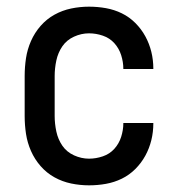

<svg xmlns="http://www.w3.org/2000/svg" viewBox="-20 -548 540 576"><path d="M247 8Q220 8 193.5 2.5Q167 -3 143.5 -16Q120 -29 102 -49.5Q84 -70 73 -95Q62 -120 58 -146.5Q54 -173 54 -200V-320Q54 -347 58 -373.5Q62 -400 73 -425Q84 -450 102 -470.5Q120 -491 143.5 -504Q167 -517 193.5 -522.5Q220 -528 247 -528Q273 -528 298 -523.5Q323 -519 345.5 -508Q368 -497 386 -479Q404 -461 416 -439Q428 -417 434 -392.5Q440 -368 440 -342V-341H350V-342Q350 -362 343.5 -382.5Q337 -403 323 -418.5Q309 -434 288.5 -441Q268 -448 247 -448Q224 -448 202 -438Q180 -428 167 -409Q154 -390 149 -366.5Q144 -343 144 -320V-200Q144 -177 149 -153.5Q154 -130 167 -111Q180 -92 202 -82Q224 -72 247 -72Q268 -72 288.5 -79Q309 -86 323 -101.5Q337 -117 343.5 -137.5Q350 -158 350 -178V-179H440V-178Q440 -152 434 -127.5Q428 -103 416 -81Q404 -59 386 -41Q368 -23 345.5 -12Q323 -1 298 3.5Q273 8 247 8Z"/></svg>

Font: Iosevka Curly Medium
Style: Regular
Weight: 500
Monospace: yes
Designer: Belleve Invis
Foundry: Belleve Invis
Version: Version 22.1.2; ttfautohint (v1.8.4)